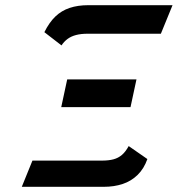

<svg xmlns="http://www.w3.org/2000/svg" viewBox="-20 -720 685 740"><path d="M151 -596 217 -545Q227 -560 240.5 -570Q254 -580 273 -585Q292 -590 317 -590H600L645 -700H320Q280 -700 248.5 -689.5Q217 -679 193.5 -656.5Q170 -634 151 -596ZM483 -307 506 -414H239L216 -307ZM372 -101H105L64 0H380Q420 0 453 -11Q486 -22 510.5 -46Q535 -70 548 -107L476 -157Q464 -135 450 -123Q436 -111 417.5 -106Q399 -101 372 -101Z"/></svg>

Font: Advent Pro
Style: Italic
Weight: 400
Italic angle: -12°
Designer: VivaRado, Andreas Kalpakidis
Foundry: VivaRado, Andreas Kalpakidis
Version: Version 3.000